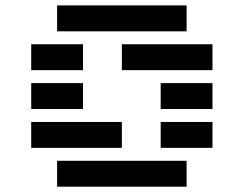

<svg xmlns="http://www.w3.org/2000/svg" viewBox="-20 -704 919 724"><path d="M683.6 -683.6V-585.9H195.3V-683.6ZM781.2 -537.1V-439.5H439.5V-537.1ZM195.3 0V-97.7H683.6V0ZM585.9 -146.5V-244.1H781.2V-146.5ZM439.5 -244.1V-146.5H97.7V-244.1ZM585.9 -293V-390.6H781.2V-293ZM97.7 -293V-390.6H293V-293ZM97.7 -439.5V-537.1H293V-439.5Z"/></svg>

Font: Trigram
Style: Regular
Weight: 400
Designer: GGBotNet
Foundry: GGBotNet
Version: 1.05